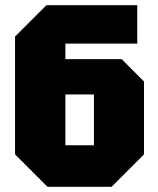

<svg xmlns="http://www.w3.org/2000/svg" viewBox="-20 -720 608 740"><path d="M232 -160H342V-356H232ZM163 0 38 -125V-579L159 -700H509V-552H232V-492H449L535 -406V-125L410 0Z"/></svg>

Font: Tektur SemiCondensed ExtraBold
Style: Regular
Weight: 800
Width: 4
Designer: Adam Jagosz
Foundry: Adam Jagosz
Version: Version 1.005;gftools[0.9.30]